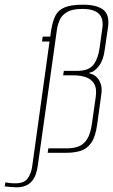

<svg xmlns="http://www.w3.org/2000/svg" viewBox="-109 -651 482 818"><path d="M-39 147Q-50 147 -65.5 145.5Q-81 144 -89 143L-86 126Q-83 127 -80 127Q-77 127 -73 128Q-68 129 -60.5 129.5Q-53 130 -43 130Q-6 130 9 109Q24 88 28 59L102 -474H70L73 -495H105L109 -522Q115 -560 127 -584Q139 -608 166.5 -619.5Q194 -631 244 -631Q303 -631 331 -609.5Q359 -588 351 -533L337 -438Q332 -396 312.5 -370Q293 -344 273 -342L272 -338Q287 -336 300 -325Q313 -314 320 -294Q327 -274 322 -244L305 -121Q298 -69 280 -43Q262 -17 235 -8.5Q208 0 173 0H94L97 -19H176Q204 -19 225.5 -27Q247 -35 262 -58Q277 -81 283 -127L299 -239Q304 -275 291.5 -295Q279 -315 256 -322.5Q233 -330 205 -330H160L163 -349H219Q269 -349 289 -375Q309 -401 315 -445L327 -531Q333 -572 312 -592.5Q291 -613 242 -613Q199 -613 176.5 -599.5Q154 -586 145.5 -566.5Q137 -547 134 -528L52 55Q49 77 42.5 94Q36 111 25 123Q14 135 -2 141Q-18 147 -39 147Z"/></svg>

Font: Alumni Sans Thin
Style: Italic
Weight: 100
Italic angle: -8°
Designer: Robert E. Leuschke
Foundry: Robert E. Leuschke
Version: Version 1.016